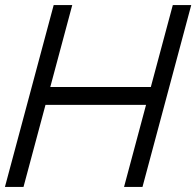

<svg xmlns="http://www.w3.org/2000/svg" viewBox="-46 -740 777 760"><path d="M-26.5 0H47L134.1 -325H532.1L445 0H518L711 -720H638L551 -395.5H153L240 -720H166.5Z"/></svg>

Font: Manrope
Style: RegularItalic
Weight: 400
Italic angle: -15°
Designer: Mikhail Sharanda
Foundry: Mikhail Sharanda
Version: Version 4.502;hotconv 1.0.109;makeotfexe 2.5.65596